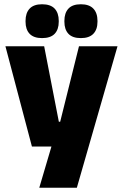

<svg xmlns="http://www.w3.org/2000/svg" viewBox="-20 -710 578 902"><path d="M256.5 -138H347.5L252.5 -97L351 -492.5H532L341 172H164.5L241 -87L325 -21.5H130L5.5 -492.5H187.5ZM177.5 -531Q138.5 -531 119.2 -551.2Q100 -571.5 100 -608V-612Q100 -649 119.2 -669.5Q138.5 -690 177.5 -690Q217.5 -690 236.8 -669.5Q256 -649 256 -612V-608Q256 -571.5 236.8 -551.2Q217.5 -531 177.5 -531ZM360 -531Q320.5 -531 301.5 -551.2Q282.5 -571.5 282.5 -608V-612Q282.5 -649 301.5 -669.5Q320.5 -690 360 -690Q399 -690 418.5 -669.5Q438 -649 438 -612V-608Q438 -571.5 418.5 -551.2Q399 -531 360 -531Z"/></svg>

Font: Anek Kannada ExtraBold
Style: Regular
Weight: 800
Version: Version 1.003